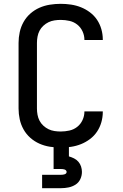

<svg xmlns="http://www.w3.org/2000/svg" viewBox="-20 -763 640 1003"><path d="M297 8Q269 8 240.5 3.5Q212 -1 186 -12.5Q160 -24 138.5 -43Q117 -62 103 -87Q89 -112 83 -140Q77 -168 77 -196V-539Q77 -567 83 -595Q89 -623 103 -648Q117 -673 138.5 -692Q160 -711 186 -722.5Q212 -734 240.5 -738.5Q269 -743 297 -743Q324 -743 351 -739Q378 -735 403 -725Q428 -715 450 -698.5Q472 -682 487 -659.5Q502 -637 509.5 -610.5Q517 -584 517 -557Q517 -556 517 -555.5Q517 -555 517 -554H421Q421 -554 421 -554.5Q421 -555 421 -555Q421 -578 411 -599.5Q401 -621 383 -635Q365 -649 342.5 -654Q320 -659 297 -659Q281 -659 264.5 -656.5Q248 -654 233.5 -647Q219 -640 206.5 -628.5Q194 -617 186.5 -602.5Q179 -588 176 -571.5Q173 -555 173 -539V-196Q173 -180 176 -163.5Q179 -147 186.5 -132.5Q194 -118 206.5 -106.5Q219 -95 233.5 -88Q248 -81 264.5 -78.5Q281 -76 297 -76Q320 -76 342.5 -81Q365 -86 383 -100Q401 -114 411 -135.5Q421 -157 421 -180Q421 -180 421 -180.5Q421 -181 421 -181H517Q517 -180 517 -179.5Q517 -179 517 -178Q517 -151 509.5 -124.5Q502 -98 487 -75.5Q472 -53 450 -36.5Q428 -20 403 -10Q378 0 351 4Q324 8 297 8ZM200 220V150H300Q304 150 308.5 149.5Q313 149 317.5 147.5Q322 146 325 143Q328 140 328 135Q328 131 325 127.5Q322 124 317.5 122.5Q313 121 308.5 120.5Q304 120 300 120H260V0H340V54Q354 58 367 64.5Q380 71 389.5 82Q399 93 403.5 107Q408 121 408 135Q408 155 399.5 173Q391 191 374.5 201.5Q358 212 338.5 216Q319 220 300 220Z"/></svg>

Font: Zed Mono Medium Extended
Style: Regular
Weight: 500
Width: 7
Monospace: yes
Designer: Belleve Invis
Foundry: Belleve Invis
Version: Version 1.0.0; ttfautohint (v1.8.4)